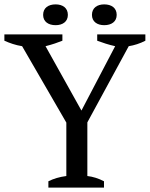

<svg xmlns="http://www.w3.org/2000/svg" viewBox="-20 -857 684 877"><path d="M177 -789C177 -758 201 -742 234 -742C266 -742 290 -758 290 -789C290 -821 266 -837 234 -837C201 -837 177 -821 177 -789ZM400 -789C400 -758 424 -742 456 -742C489 -742 513 -758 513 -789C513 -821 489 -837 456 -837C424 -837 400 -821 400 -789ZM424 -671C448 -662 475 -653 506 -646L352 -352L188 -646C220 -654 245 -663 265 -671V-700H0V-671C25 -660 50 -651 81 -646L283 -297V-53C252 -49 225 -41 201 -29V0H455V-29C430 -42 405 -50 379 -53V-298L568 -646C593 -650 619 -658 644 -671V-700H424Z"/></svg>

Font: PT Serif
Style: Regular
Weight: 400
Designer: A.Korolkova, O.Umpeleva, V.Yefimov
Foundry: ParaType Ltd
Version: Version 1.000;PS 001.000;hotconv 1.0.88;makeotf.lib2.5.64775